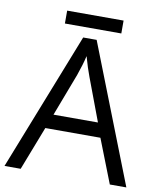

<svg xmlns="http://www.w3.org/2000/svg" viewBox="-91 -910 815 982"><g transform="rotate(10 316.5 -419.0)"><path d="M546.9 0 458 -227.1H171.9L84 0H0L282.2 -716.8H352.1L632.8 0ZM432.1 -301.8 349.1 -522.9Q333 -564.9 315.9 -626Q305.2 -579.1 285.2 -522.9L201.2 -301.8ZM177.7 -837.9H470.7V-771H177.7Z"/></g></svg>

Font: HunimalSansv1.5
Style: Regular
Weight: 400
Foundry: Ascender Corporation
Version: Version 1.10